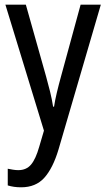

<svg xmlns="http://www.w3.org/2000/svg" viewBox="-20 -557 452 817"><path d="M3 -537H90L176 -232Q185 -200 193 -167.5Q201 -135 206 -103H210Q214 -130 222 -163.5Q230 -197 240 -233L323 -537H409L229 79Q205 159 168.5 199.5Q132 240 70 240Q54 240 40 238Q26 236 13 232V161Q23 163 35 165Q47 167 58 167Q92 167 112 143.5Q132 120 147 67L167 -1Z"/></svg>

Font: Noto Sans Myanmar Condensed
Style: Regular
Weight: 400
Width: 3
Designer: Monotype Design Team
Foundry: Monotype Imaging Inc.
Version: Version 2.107; ttfautohint (v1.8.4.7-5d5b)